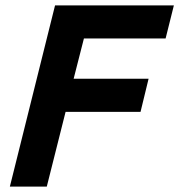

<svg xmlns="http://www.w3.org/2000/svg" viewBox="-20 -695 668 715"><path d="M154.2 0H16.7L185 -675H627.5L596.7 -551.7H292.5L254.2 -401.7H533.3L503.3 -278.3H224.2Z"/></svg>

Font: Funnel Sans
Style: Bold Italic
Weight: 700
Italic angle: -14.036°
Designer: NORD ID, Kristian Moeller
Foundry: Dicotype
Version: Version 1.000